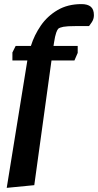

<svg xmlns="http://www.w3.org/2000/svg" viewBox="-20 -731 478 936"><path d="M12.8 184.8 113.3 -436.1H40.5V-475.3L56.3 -507H130.6Q146.9 -559.5 178.9 -606.1Q210.9 -652.6 260.5 -681.8Q310.1 -711 377.4 -711Q407 -711 422.4 -698.3Q437.8 -685.6 437.8 -657Q437.8 -637.6 426.9 -621.8Q416 -606 414 -603.8H346.8Q307.2 -603.8 289.1 -600.4Q271 -597 263.7 -590.7Q259.7 -586.7 254 -571.7Q248.4 -556.7 243 -521.2L240.9 -507H358.8V-473.1L342.8 -436.1H231L147.1 171.7Z"/></svg>

Font: Faustina Light
Style: Italic
Weight: 300
Italic angle: -8°
Designer: Alfonso Garcia
Foundry: http://www.omnibus-type.com
Version: Version 1.200